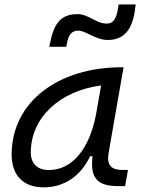

<svg xmlns="http://www.w3.org/2000/svg" viewBox="-20 -821 626 852"><path d="M173.3 10.3C265.1 10.3 338.4 -39.6 379.9 -127.9H390.6C379.4 -32.2 410.2 4.9 504.4 4.9H535.2L547.9 -66.9H522.9C469.2 -66.9 452.6 -92.3 462.4 -145L528.3 -522.5H519C240.7 -522.5 31.7 -370.1 31.7 -135.3C31.7 -43 83 10.3 173.3 10.3ZM197.3 -66.4C146.5 -66.4 116.7 -94.7 116.7 -144C116.7 -299.8 246.1 -418 428.7 -441.9L407.2 -319.3C378.4 -157.7 297.9 -66.4 197.3 -66.4ZM198.7 -613.3H273.9L277.8 -632.8C284.7 -667 298.8 -685.1 327.6 -685.1C360.4 -685.1 404.3 -643.6 458.5 -643.6C530.3 -643.6 568.4 -689.9 579.6 -782.2L582 -801.3H506.3L502.4 -777.3C496.1 -737.3 481 -716.3 454.6 -716.3C405.8 -716.3 373 -758.3 324.2 -758.3C246.6 -758.3 218.8 -713.4 201.7 -627.9Z"/></svg>

Font: Cascadia Code SemiLight
Style: Italic
Weight: 350
Italic angle: -10°
Monospace: yes
Designer: Aaron Bell
Foundry: Saja Typeworks
Version: Version 2404.023